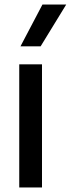

<svg xmlns="http://www.w3.org/2000/svg" viewBox="-20 -828 312 848"><path d="M65 0V-544H165.5V0ZM70.5 -623.5 167.5 -808H272.5L159.5 -623.5Z"/></svg>

Font: Encode Sans SemiCondensed SemiCondensed Medium
Style: Regular
Weight: 500
Width: 4
Designer: Multiple Designers
Foundry: Impallari Type
Version: Version 3.000; ttfautohint (v1.8.3) -l 8 -r 50 -G 200 -x 14 